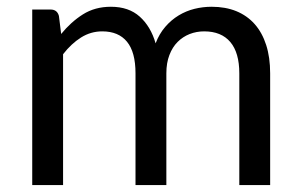

<svg xmlns="http://www.w3.org/2000/svg" viewBox="-20 -534 861 554"><path d="M73 0V-506.5H126Q145 -506.5 150 -488L156.5 -436Q184.5 -470.5 219.2 -492.5Q254 -514.5 300 -514.5Q351.5 -514.5 383.2 -486Q415 -457.5 429 -409Q439.5 -436.5 456.8 -456.5Q474 -476.5 495.5 -489.5Q517 -502.5 541.2 -508.5Q565.5 -514.5 590.5 -514.5Q630.5 -514.5 661.8 -501.8Q693 -489 714.8 -464.5Q736.5 -440 748 -404.2Q759.5 -368.5 759.5 -322.5V0H670.5V-322.5Q670.5 -382 644.5 -412.8Q618.5 -443.5 569 -443.5Q547 -443.5 527.2 -435.8Q507.5 -428 492.5 -413Q477.5 -398 468.8 -375.2Q460 -352.5 460 -322.5V0H371V-322.5Q371 -383.5 346.5 -413.5Q322 -443.5 275 -443.5Q242 -443.5 213.8 -425.8Q185.5 -408 162 -377.5V0Z"/></svg>

Font: LatoHex
Style: Regular
Weight: 400
Designer: Lukasz Dziedzic
Foundry: tyPoland Lukasz Dziedzic
Version: Version 1.104; Western+Polish opensource